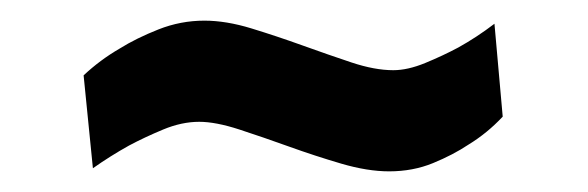

<svg xmlns="http://www.w3.org/2000/svg" viewBox="-20 -404 570 186"><path d="M467 -291Q452 -275 434 -264Q419 -254 399.5 -246Q380 -238 357 -238Q336 -238 310.5 -245.5Q285 -253 260 -262Q235 -271 212 -278.5Q189 -286 173 -286Q156 -286 138 -278.5Q120 -271 105 -263Q87 -253 70 -241L61 -331Q77 -346 96 -357Q112 -367 133.5 -375.5Q155 -384 178 -384Q199 -384 223.5 -376.5Q248 -369 273 -360Q298 -351 320.5 -343.5Q343 -336 361 -336Q375 -336 392 -343Q409 -350 424 -358Q442 -368 459 -381Z"/></svg>

Font: Panefresco 600wt
Style: Regular
Weight: 600
Designer: Campivisivi
Foundry: Campivisivi & Chank Co
Version: Version 1.001